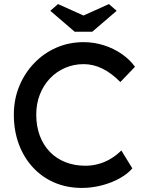

<svg xmlns="http://www.w3.org/2000/svg" viewBox="-20 -913 719 943"><path d="M382 10Q309 10 248 -16Q187 -42 142 -90.5Q97 -139 72.5 -205Q48 -271 48 -350Q48 -425 74.5 -489.5Q101 -554 148 -603Q195 -652 257 -679Q319 -706 391 -706Q442 -706 490.5 -690.5Q539 -675 578.5 -647.5Q618 -620 643 -585L571 -510Q528 -554 483 -576Q438 -598 391 -598Q342 -598 299.5 -579.5Q257 -561 225.5 -528Q194 -495 176 -449.5Q158 -404 158 -350Q158 -293 175.5 -246.5Q193 -200 225 -167Q257 -134 301.5 -116.5Q346 -99 400 -99Q433 -99 465 -108Q497 -117 525 -134Q553 -151 576 -174L630 -86Q607 -59 567.5 -37Q528 -15 479.5 -2.5Q431 10 382 10ZM347 -757 227 -860 265 -893 405 -830H375L515 -893L553 -860L433 -757Z"/></svg>

Font: Lexend Medium
Style: Regular
Weight: 500
Designer: Bonnie Shaver-Troup, Thomas Jockin
Foundry: Lexend
Version: Version 1.005